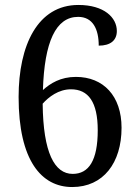

<svg xmlns="http://www.w3.org/2000/svg" viewBox="-20 -744 556 774"><path d="M271 10C397 10 470 -88 470 -229C470 -357 397 -434 286 -434C224 -434 183 -408 153 -381C159 -575 205 -676 295 -676C354 -676 378 -627 378 -560C425 -560 451 -581 451 -619C451 -673 400 -724 296 -724C132 -724 55 -562 55 -353C55 -97 147 10 271 10ZM273 -43C200 -43 154 -128 152 -326C176 -353 216 -384 266 -384C336 -384 374 -333 374 -219C374 -97 338 -43 273 -43Z"/></svg>

Font: Noto Serif Georgian SemiCondensed
Style: Regular
Weight: 400
Width: 4
Designer: Monotype Design Team, Akaki Razmadze
Foundry: Google LLC
Version: Version 2.003